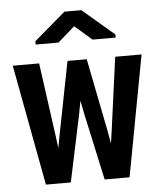

<svg xmlns="http://www.w3.org/2000/svg" viewBox="-53 -789 706 836"><g transform="rotate(-5 300.0 -371.5)"><path d="M113.8 0H222.7L284.2 -291L295.4 -350.6L307.1 -291L370.6 0H479.5L578.1 -528.3H462.9L419.9 -211.4L411.6 -153.3L401.4 -210.9L338.4 -528.3H254.4L191.9 -209.5L181.6 -153.8L174.3 -209.5L130.4 -528.3H15.1ZM472.2 -625 333.5 -743.2H259.8L122.6 -626V-611.3H222.2L296.4 -676.3L371.1 -611.3H472.2Z"/></g></svg>

Font: Roboto Mono SemiBold
Style: Regular
Weight: 600
Monospace: yes
Designer: Google
Version: Version 3.000